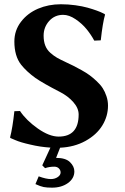

<svg xmlns="http://www.w3.org/2000/svg" viewBox="-20 -678 582 894"><path d="M189.9 105C203 100.4 217.3 98.1 232.9 98.1C241.7 98.1 248.8 100.8 254.2 106.2C259.5 111.6 262.2 117.8 262.2 125C262.2 133.5 257.6 140.7 248.5 146.7C239.4 152.8 228.8 155.8 216.8 155.8C201.8 155.8 182.9 151.5 160.2 143.1L145 179.2C160.6 186.4 173.4 190.9 183.3 192.9C193.3 194.8 206.2 195.8 222.2 195.8C251.8 195.8 276.5 188.6 296.4 174.3C316.2 160 326.2 141.9 326.2 120.1C326.2 104.5 319.4 90.1 305.9 76.9C292.4 63.7 270.8 57.1 241.2 57.1L259.8 9.8C304 7.8 343.4 -2.7 377.9 -21.7C412.4 -40.8 438.6 -64.7 456.3 -93.5C474 -122.3 482.9 -153.2 482.9 -186C482.9 -201 480.6 -215.6 475.8 -229.7C471.1 -243.9 465.3 -256.4 458.3 -267.3C451.3 -278.2 441.9 -289.1 430.2 -300C418.5 -311 407.6 -320.1 397.5 -327.6C387.4 -335.1 374.7 -343.1 359.4 -351.6C344.1 -360 331.6 -366.7 322 -371.6C312.4 -376.5 300.1 -382.3 285.2 -389.2C268.6 -397 255.4 -403.6 245.6 -409.2C235.8 -414.7 225.5 -422.3 214.6 -431.9C203.7 -441.5 195.7 -452.9 190.7 -466.1C185.6 -479.2 183.1 -494.6 183.1 -512.2C183.1 -538.2 191.7 -560.9 208.7 -580.1C225.8 -599.3 247.6 -608.9 273.9 -608.9C292.5 -608.9 311.8 -602.1 332 -588.4C352.2 -574.7 369.3 -559.2 383.3 -542C397.3 -524.7 409.2 -507 418.9 -488.8L449.2 -490.2C455.1 -544.6 461.8 -584.5 469.2 -609.9L466.8 -612.8L458 -617.2C451.8 -620.4 442.5 -624.3 429.9 -628.9C417.4 -633.5 403.3 -637.9 387.7 -642.3C372.1 -646.7 353.1 -650.5 330.8 -653.6C308.5 -656.7 286 -658.2 263.2 -658.2C225.1 -658.2 189.8 -651.3 157.2 -637.5C124.7 -623.6 98.1 -603.3 77.6 -576.4C57.1 -549.6 46.9 -519 46.9 -484.9C46.9 -439.6 57.3 -403.6 78.1 -377C95.1 -355.5 117.4 -334.8 145 -314.9C167.8 -299 205.7 -277.3 258.8 -250C284.2 -237 305 -221.2 321.3 -202.6C337.9 -183.8 346.2 -164.6 346.2 -145C346.2 -76.3 315.1 -42 252.9 -42C224 -42 191.6 -54.6 155.8 -79.8C120 -105.1 92.4 -132.2 73.2 -161.1L46.9 -160.2C41.3 -108.4 34.7 -67.7 26.9 -38.1L28.8 -35.2L51.8 -25.4C67.4 -18.6 90.3 -11.7 120.6 -4.9C151.5 2.6 182.9 7.3 214.8 9.3L176.8 91.8Z"/></svg>

Font: Linux Biolinum G
Style: Bold
Weight: 700
Designer: Philipp H. Poll
Foundry: Philipp H. Poll
Version: Version 1.1.0